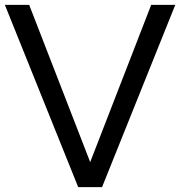

<svg xmlns="http://www.w3.org/2000/svg" viewBox="-22 -770 763 790"><path d="M699.2 -750 397.9 0H299.8L-2 -750H98.1L349.1 -103L600.1 -750Z"/></svg>

Font: Oakes Grotesk
Style: Regular
Weight: 400
Designer: Samuel Oakes
Foundry: Samuel Oakes
Version: Version 1.0 | wf-rip DC20170320